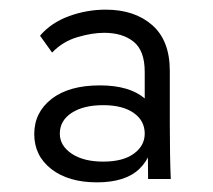

<svg xmlns="http://www.w3.org/2000/svg" viewBox="-20 -727 441 398"><path d="M287 -356 286 -465 280 -482V-578Q280 -622 257 -640.5Q234 -659 196 -659Q171 -659 140.5 -650Q110 -641 88 -618L63 -653Q86 -680 123 -693.5Q160 -707 199 -707Q259 -707 295.5 -675Q332 -643 332 -580V-470Q332 -436 332.5 -407Q333 -378 334 -356ZM181 -349Q122 -349 86.5 -376.5Q51 -404 51 -449Q51 -494 87 -522Q123 -550 187 -550Q248 -550 280 -523Q312 -496 312 -452H298Q298 -405 269 -377Q240 -349 181 -349ZM194 -392Q235 -392 257.5 -408.5Q280 -425 280 -450Q280 -477 257 -493Q234 -509 194 -509Q153 -509 128.5 -493Q104 -477 104 -450Q104 -425 128.5 -408.5Q153 -392 194 -392Z"/></svg>

Font: SUSE Thin Light
Style: Regular
Weight: 300
Version: Version 1.000